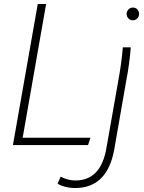

<svg xmlns="http://www.w3.org/2000/svg" viewBox="-20 -730 724 966"><path d="M45 0 170 -710H212L94 -37H435L423 0ZM575 -323Q592 -415 598 -492H638Q635 -452 629 -407.5Q623 -363 615 -323L555 21Q520 216 358 216Q333 216 309 210Q285 204 270 194L285 159Q323 178 359 178Q487 178 515 17ZM648 -628Q634 -628 625.5 -638Q617 -648 617 -660Q617 -672 626 -682Q635 -692 648 -692Q663 -692 671.5 -682Q680 -672 680 -660Q680 -648 671.5 -638Q663 -628 648 -628Z"/></svg>

Font: Livvic ExtraLight
Style: Italic
Weight: 275
Italic angle: -10°
Designer: Jacques Le Bailly, Baron von Fonthausen
Version: Version 1.001; ttfautohint (v1.8.2)